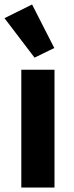

<svg xmlns="http://www.w3.org/2000/svg" viewBox="-26 -836 332 856"><path d="M69 0V-525H217V0ZM-6 -755 117 -816 216 -622 128 -579Z"/></svg>

Font: IBM Plex Sans Thai
Style: Bold
Weight: 700
Designer: Mike Abbink, Paul van der Laan, Pieter van Rosmalen, Ben Mitchell, Mark Frömberg
Foundry: Bold Monday
Version: Version 1.2